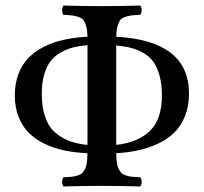

<svg xmlns="http://www.w3.org/2000/svg" viewBox="-20 -667 731 689"><path d="M129.9 -331.1Q129.9 -280.8 142.8 -245.1Q155.8 -209.5 179.9 -189.7Q204.1 -169.9 231.2 -160.2Q258.3 -150.4 293.9 -147V-504.9Q265.6 -502.4 243.7 -497.1Q221.7 -491.7 199.5 -479.5Q177.2 -467.3 162.6 -449Q147.9 -430.7 138.9 -400.6Q129.9 -370.6 129.9 -331.1ZM397 -503.9V-147Q475.6 -155.8 518.3 -197.5Q561 -239.3 561 -324.2Q561 -364.7 552.7 -395Q544.4 -425.3 530.8 -444.6Q517.1 -463.9 495.4 -476.6Q473.6 -489.3 450.4 -495.1Q427.2 -501 397 -503.9ZM293.9 -535.2Q293.5 -556.6 289.8 -570.6Q286.1 -584.5 281 -592.8Q275.9 -601.1 263.9 -605.5Q252 -609.9 241 -611.3Q230 -612.8 208 -613.8Q203.1 -618.2 203.1 -630.4Q203.1 -642.6 208 -647Q286.1 -645 346.2 -645Q404.8 -645 482.9 -647Q488.3 -642.6 488.3 -630.4Q488.3 -618.2 482.9 -613.8Q460.9 -612.8 450 -611.3Q439 -609.9 427 -605.5Q415 -601.1 409.9 -592.8Q404.8 -584.5 401.1 -570.6Q397.5 -556.6 397 -535.2Q658.2 -521 658.2 -331.1Q658.2 -285.6 643.6 -249.8Q628.9 -213.9 604.7 -190.4Q580.6 -167 546.1 -151.1Q511.7 -135.3 475.3 -127.4Q439 -119.6 397 -117.2Q397.5 -97.7 399.2 -84Q400.9 -70.3 405.8 -60.8Q410.6 -51.3 416 -45.9Q421.4 -40.5 432.6 -37.1Q443.8 -33.7 454.1 -32.7Q464.4 -31.7 482.9 -30.8Q488.3 -26.4 488.3 -14.6Q488.3 -2.9 482.9 2Q402.8 0 346.2 0Q288.1 0 208 2Q203.1 -2.4 203.1 -14.4Q203.1 -26.4 208 -30.8Q226.6 -31.7 236.8 -32.7Q247.1 -33.7 258.3 -37.1Q269.5 -40.5 274.9 -45.9Q280.3 -51.3 285.2 -60.8Q290 -70.3 291.7 -84Q293.5 -97.7 293.9 -117.2Q249.5 -119.1 211.9 -127Q174.3 -134.8 140.9 -150.6Q107.4 -166.5 84 -189.7Q60.5 -212.9 46.9 -247.1Q33.2 -281.2 33.2 -324.2Q33.2 -367.2 46.1 -401.4Q59.1 -435.5 82 -459.2Q105 -482.9 138.2 -499.5Q171.4 -516.1 209.7 -524.4Q248 -532.7 293.9 -535.2Z"/></svg>

Font: Common Serif Medium
Style: Regular
Weight: 500
Designer: Philipp H. Poll, Khaled Hosny
Foundry: Stefan Peev, Context Ltd.
Version: Version 1.026